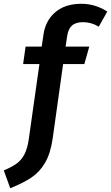

<svg xmlns="http://www.w3.org/2000/svg" viewBox="-93 -775 586 1013"><path d="M261 -582 253 -529H378L352 -437H240L185 -45Q174 33 145.5 82.5Q117 132 73 161.5Q29 191 -39 218L-73 124Q-32 107 -6.5 89Q19 71 35.5 40Q52 9 59 -42L115 -437H29L42 -529H127L136 -590Q146 -665 198 -710Q250 -755 336 -755Q410 -755 473 -714L428 -634Q390 -658 345 -658Q306 -658 286 -639.5Q266 -621 261 -582Z"/></svg>

Font: FiraGO Medium
Style: Italic
Weight: 500
Italic angle: -8°
Designer: bBox Type GmbH
Foundry: bBox Type GmbH
Version: Version 1.001